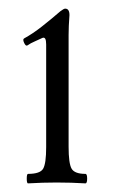

<svg xmlns="http://www.w3.org/2000/svg" viewBox="-20 -677 279 445"><path d="M45 -252Q42 -252 42 -263Q42 -274 45 -274Q73 -274 80 -286Q87 -298 87 -336V-574Q87 -593 78 -589Q70 -585 60.5 -581Q51 -577 44 -572Q40 -569 36 -577.5Q32 -586 36 -588Q56 -599 77 -615.5Q98 -632 120 -651Q128 -657 131 -657Q141 -657 141 -642Q140 -630 139.5 -617.5Q139 -605 139 -596V-337Q139 -298 146 -286Q153 -274 178 -274Q182 -274 182 -263Q182 -252 178 -252Q162 -253 145 -253.5Q128 -254 111 -254Q95 -254 78.5 -253.5Q62 -253 45 -252Z"/></svg>

Font: Junicode Two Beta Condensed
Style: Regular
Weight: 400
Width: 3
Designer: Peter S. Baker
Foundry: Briery Creek Software
Version: Version 1.053; ttfautohint (v1.8.4)